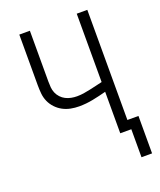

<svg xmlns="http://www.w3.org/2000/svg" viewBox="-163 -836 925 1109"><g transform="rotate(-20 300.0 -281.5)"><path d="M512 172V0H444V-255Q403 -244 360.5 -235.5Q318 -227 275 -227Q249 -227 223.5 -232Q198 -237 175.5 -249Q153 -261 135 -280Q117 -299 106.5 -322.5Q96 -346 93.5 -372Q91 -398 91 -423V-735H156V-423Q156 -405 157.5 -387Q159 -369 166 -352.5Q173 -336 185.5 -322.5Q198 -309 214 -301Q230 -293 247.5 -289.5Q265 -286 283 -286Q304 -286 324 -289Q344 -292 364 -296.5Q384 -301 404 -305.5Q424 -310 444 -315V-735H509V-58H577V172Z"/></g></svg>

Font: Iosevka Custom Light Extended
Style: Regular
Weight: 300
Width: 7
Monospace: yes
Designer: Belleve Invis
Foundry: Belleve Invis
Version: Version 11.2.4; ttfautohint (v1.8.4)